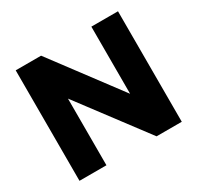

<svg xmlns="http://www.w3.org/2000/svg" viewBox="-150 -878 1086 1055"><g transform="rotate(-30 393.0 -350.5)"><path d="M68 -701H229L596 -211L548 -195V-701H717V0H557L190 -488L239 -504V0H68Z"/></g></svg>

Font: Alexandria
Style: Bold
Weight: 700
Designer: Mohamed Gaber
Foundry: Kief Type Foundry
Version: Version 5.100